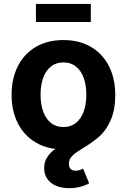

<svg xmlns="http://www.w3.org/2000/svg" viewBox="-20 -759 653 989"><path d="M39.7 -270.6Q39.7 -354.8 72.2 -418.6Q104.6 -482.4 165 -517.6Q225.3 -552.7 306.7 -552.7Q387.8 -552.7 448.1 -517.6Q508.5 -482.4 541 -418.6Q573.6 -354.8 573.6 -270.6Q573.6 -186.8 541 -123.2Q508.5 -59.6 448.1 -24.5Q387.8 10.7 306.7 10.7Q225.5 10.7 165.2 -24.5Q104.8 -59.6 72.3 -123.2Q39.7 -186.8 39.7 -270.6ZM424.6 -271.1Q424.6 -319.9 411.3 -357.4Q397.9 -395 371.3 -416.2Q344.7 -437.5 306.7 -437.5Q268.7 -437.5 242.2 -416.3Q215.6 -395.2 202.3 -357.5Q188.9 -319.9 188.9 -271.1Q188.9 -222.6 202.3 -185Q215.6 -147.4 242.2 -126Q268.7 -104.6 306.7 -104.6Q344.7 -104.6 371.3 -126Q397.9 -147.4 411.3 -185Q424.6 -222.6 424.6 -271.1ZM207.4 107.1Q207.4 74.8 223.4 50.5Q239.4 26.2 263.6 8.9Q287.7 -8.4 330.1 -32.9Q385.2 -65.2 419.5 -91.8Q453.8 -118.5 478.2 -162.6Q502.6 -206.7 502.6 -270.6H573.6Q573.6 -190.5 549.1 -137.6Q524.6 -84.7 491.6 -55.9Q458.7 -27.1 409.2 3Q382.2 19.5 367.7 30.1Q353.3 40.6 344 53.9Q334.8 67.3 334.8 84.5Q334.8 101.7 343.7 111.1Q352.7 120.4 370 120.4Q388.3 120.4 407.8 109.1L439.2 185.6Q419.6 196.6 392.4 203.4Q365.1 210.3 336.1 210.3Q297.8 210.3 268.8 198Q239.8 185.7 223.6 162.5Q207.4 139.2 207.4 107.1ZM447.8 -645.8H165.1V-738.8H447.8Z"/></svg>

Font: Raveo Variable
Style: Regular
Weight: 400
Designer: Jakub Foglar, Rasmus Andersson (Inter)
Foundry: Jakubfoglar.com
Version: Version 1.000;Glyphs 3.2.3 (3260)